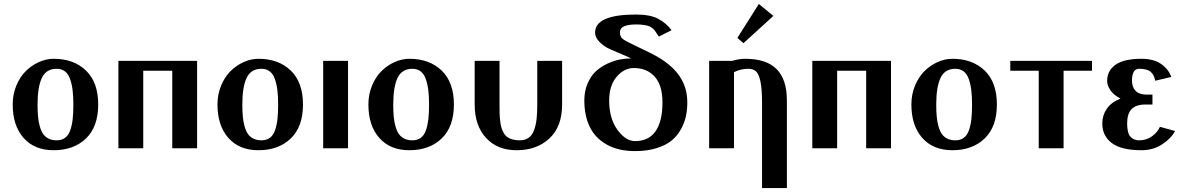

<svg xmlns="http://www.w3.org/2000/svg" viewBox="-20 -746 5974 966"><path d="M43.9 0ZM349.1 -220.2Q349.1 -262.2 345.2 -293.2Q341.3 -324.2 332.3 -349.4Q323.2 -374.5 306.4 -387.2Q289.6 -399.9 265.1 -399.9Q212.4 -399.9 190.7 -354.2Q168.9 -308.6 168.9 -220.2Q168.9 -185.5 171.4 -159.2Q173.8 -132.8 180.4 -109.6Q187 -86.4 197.5 -71.5Q208 -56.6 225.1 -48.3Q242.2 -40 265.1 -40Q290.5 -40 307.6 -52.7Q324.7 -65.4 333.5 -90.8Q342.3 -116.2 345.7 -146.7Q349.1 -177.2 349.1 -220.2ZM250 9.8Q153.3 9.8 98.6 -52.2Q43.9 -114.3 43.9 -220.2Q43.9 -271 62 -314.9Q80.1 -358.9 109.4 -387.9Q138.7 -417 175.5 -433.6Q212.4 -450.2 250 -450.2Q351.1 -450.2 412.6 -391.1Q474.1 -332 474.1 -220.2Q474.1 -108.4 412.6 -49.3Q351.1 9.8 250 9.8Z M575.7 0ZM971.7 -439.9V0H846.7V-390.1H700.7V0H575.7V-439.9Z M1074.2 0ZM1379.4 -220.2Q1379.4 -262.2 1375.5 -293.2Q1371.6 -324.2 1362.5 -349.4Q1353.5 -374.5 1336.7 -387.2Q1319.8 -399.9 1295.4 -399.9Q1242.7 -399.9 1220.9 -354.2Q1199.2 -308.6 1199.2 -220.2Q1199.2 -185.5 1201.7 -159.2Q1204.1 -132.8 1210.7 -109.6Q1217.3 -86.4 1227.8 -71.5Q1238.3 -56.6 1255.4 -48.3Q1272.5 -40 1295.4 -40Q1320.8 -40 1337.9 -52.7Q1355 -65.4 1363.8 -90.8Q1372.6 -116.2 1376 -146.7Q1379.4 -177.2 1379.4 -220.2ZM1280.3 9.8Q1183.6 9.8 1128.9 -52.2Q1074.2 -114.3 1074.2 -220.2Q1074.2 -271 1092.3 -314.9Q1110.4 -358.9 1139.6 -387.9Q1168.9 -417 1205.8 -433.6Q1242.7 -450.2 1280.3 -450.2Q1381.3 -450.2 1442.9 -391.1Q1504.4 -332 1504.4 -220.2Q1504.4 -108.4 1442.9 -49.3Q1381.3 9.8 1280.3 9.8Z M1606 0ZM1606 -439.9H1731V0H1606Z M1833.5 0ZM2138.7 -220.2Q2138.7 -262.2 2134.8 -293.2Q2130.9 -324.2 2121.8 -349.4Q2112.8 -374.5 2095.9 -387.2Q2079.1 -399.9 2054.7 -399.9Q2002 -399.9 1980.2 -354.2Q1958.5 -308.6 1958.5 -220.2Q1958.5 -185.5 1960.9 -159.2Q1963.4 -132.8 1970 -109.6Q1976.6 -86.4 1987.1 -71.5Q1997.6 -56.6 2014.6 -48.3Q2031.7 -40 2054.7 -40Q2080.1 -40 2097.2 -52.7Q2114.3 -65.4 2123 -90.8Q2131.8 -116.2 2135.3 -146.7Q2138.7 -177.2 2138.7 -220.2ZM2039.6 9.8Q1942.9 9.8 1888.2 -52.2Q1833.5 -114.3 1833.5 -220.2Q1833.5 -271 1851.6 -314.9Q1869.6 -358.9 1898.9 -387.9Q1928.2 -417 1965.1 -433.6Q2002 -450.2 2039.6 -450.2Q2140.6 -450.2 2202.1 -391.1Q2263.7 -332 2263.7 -220.2Q2263.7 -108.4 2202.1 -49.3Q2140.6 9.8 2039.6 9.8Z M2493.2 -439.9V-220.2Q2493.2 -192.9 2493.7 -175.3Q2494.1 -157.7 2496.6 -136.7Q2499 -115.7 2503.2 -102.8Q2507.3 -89.8 2514.6 -76.7Q2522 -63.5 2532.7 -56.2Q2543.5 -48.8 2558.8 -44.4Q2574.2 -40 2594.2 -40Q2621.6 -40 2639.6 -52.7Q2657.7 -65.4 2667 -91.1Q2676.3 -116.7 2679.7 -146.7Q2683.1 -176.8 2683.1 -220.2V-439.9H2808.1V-220.2Q2808.1 -108.9 2744.4 -49.6Q2680.7 9.8 2579.1 9.8Q2481.9 9.8 2425 -52.5Q2368.2 -114.7 2368.2 -220.2V-439.9Z M3168.9 -403.8Q3120.1 -403.8 3082.5 -359.6Q3044.9 -315.4 3044.9 -240.2Q3044.9 -150.4 3086.2 -93.3Q3127.4 -36.1 3175.3 -36.1Q3243.7 -36.1 3278.3 -85.7Q3313 -135.3 3313 -231Q3313 -316.9 3273.9 -360.4Q3234.9 -403.8 3168.9 -403.8ZM3155.3 -452.1Q3144 -458.5 3108.9 -472.9Q3073.7 -487.3 3046.9 -499.5Q3020 -511.7 2997.1 -534.2Q2974.1 -556.6 2974.1 -582Q2974.1 -672.9 3180.2 -672.9Q3250 -672.9 3290.3 -652.1Q3330.6 -631.3 3358.9 -594.2L3294.9 -562Q3290.5 -567.9 3283.9 -578.1Q3277.3 -588.4 3273.7 -593.3Q3270 -598.1 3261.7 -605Q3253.4 -611.8 3243.9 -615Q3234.4 -618.2 3218.3 -620.6Q3202.1 -623 3180.2 -623Q3157.7 -623 3141.6 -619.9Q3125.5 -616.7 3117.4 -612.5Q3109.4 -608.4 3105 -602.1Q3100.6 -595.7 3099.9 -591.6Q3099.1 -587.4 3099.1 -582Q3099.1 -561.5 3113 -550.3Q3127 -539.1 3180.2 -514.2Q3265.1 -474.6 3297.9 -454.6Q3403.8 -389.6 3429.2 -298.3Q3438 -266.6 3438 -231Q3438 -194.3 3431.2 -161.9Q3424.3 -129.4 3406.2 -96.2Q3388.2 -63 3359.6 -39.3Q3331.1 -15.6 3283.7 -0.7Q3236.3 14.2 3175.3 14.2Q3091.3 14.2 3033.2 -18.3Q2975.1 -50.8 2947.5 -107.2Q2919.9 -163.6 2919.9 -240.2Q2919.9 -288.1 2936.5 -326.4Q2953.1 -364.7 2978.3 -387.7Q3003.4 -410.6 3036.1 -425.8Q3068.8 -440.9 3098.1 -446.5Q3127.4 -452.1 3155.3 -452.1Z M3547.9 0ZM3547.9 0ZM3664.1 -439.9Q3697.8 -450.2 3730 -450.2Q3835.4 -450.2 3887.2 -398.4Q3939 -346.7 3939 -240.2V200.2H3814V-228Q3814 -296.9 3806.2 -335Q3798.3 -373 3784.2 -386.5Q3770 -399.9 3745.1 -399.9Q3706.1 -399.9 3672.9 -382.8V0H3547.9V-439.9ZM3689.9 -528.8ZM3689.9 -528.8ZM3797.9 -726.1 3871.1 -666 3720.7 -528.8 3689.9 -555.2Z M4066.9 0ZM4462.9 -439.9V0H4337.9V-390.1H4191.9V0H4066.9V-439.9Z M4565.4 0ZM4870.6 -220.2Q4870.6 -262.2 4866.7 -293.2Q4862.8 -324.2 4853.8 -349.4Q4844.7 -374.5 4827.9 -387.2Q4811 -399.9 4786.6 -399.9Q4733.9 -399.9 4712.2 -354.2Q4690.4 -308.6 4690.4 -220.2Q4690.4 -185.5 4692.9 -159.2Q4695.3 -132.8 4701.9 -109.6Q4708.5 -86.4 4719 -71.5Q4729.5 -56.6 4746.6 -48.3Q4763.7 -40 4786.6 -40Q4812 -40 4829.1 -52.7Q4846.2 -65.4 4855 -90.8Q4863.8 -116.2 4867.2 -146.7Q4870.6 -177.2 4870.6 -220.2ZM4771.5 9.8Q4674.8 9.8 4620.1 -52.2Q4565.4 -114.3 4565.4 -220.2Q4565.4 -271 4583.5 -314.9Q4601.6 -358.9 4630.9 -387.9Q4660.2 -417 4697 -433.6Q4733.9 -450.2 4771.5 -450.2Q4872.6 -450.2 4934.1 -391.1Q4995.6 -332 4995.6 -220.2Q4995.6 -108.4 4934.1 -49.3Q4872.6 9.8 4771.5 9.8Z M5063 0ZM5331.1 -390.1V0H5206.1V-390.1H5063V-439.9H5474.1V-390.1Z M5525.9 0ZM5525.9 0ZM5815.9 -107.9 5892.1 -86.9Q5872.1 -49.3 5827.1 -19.8Q5782.2 9.8 5723.1 9.8Q5621.6 9.8 5573.7 -26.4Q5525.9 -62.5 5525.9 -125Q5525.9 -165.5 5548.3 -198.5Q5570.8 -231.4 5617.2 -250Q5583.5 -267.6 5566.9 -291.7Q5550.3 -315.9 5550.3 -338.9Q5550.3 -390.1 5592.5 -420.2Q5634.8 -450.2 5723.1 -450.2Q5785.2 -450.2 5822.3 -423.8Q5859.4 -397.5 5873 -358.9L5792 -339.8Q5787.1 -369.1 5769.5 -384.5Q5752 -399.9 5710.9 -399.9Q5675.3 -399.9 5675.3 -338.9Q5675.3 -308.6 5693.1 -289.3Q5710.9 -270 5750 -270H5778.3V-220.2H5743.2Q5695.8 -220.2 5673.3 -197Q5650.9 -173.8 5650.9 -125Q5650.9 -77.6 5667 -58.8Q5683.1 -40 5710.9 -40Q5747.6 -40 5775.1 -59.6Q5802.7 -79.1 5815.9 -107.9Z"/></svg>

Font: Pfennig
Style: Bold
Weight: 700
Version: Version 20120410 ; ttfautohint (v0.8)